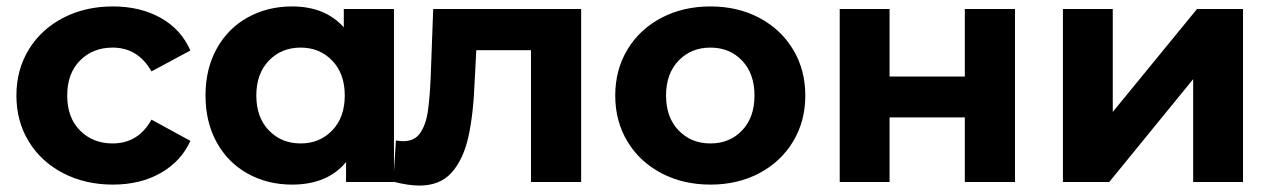

<svg xmlns="http://www.w3.org/2000/svg" viewBox="-20 -566 3960 597"><path d="M31 -269Q31 -349 69.5 -412Q108 -475 176.5 -510.5Q245 -546 331 -546Q416 -546 479.5 -510.5Q543 -475 572 -409L451 -344Q409 -418 330 -418Q269 -418 229 -378Q189 -338 189 -269Q189 -200 229 -160Q269 -120 330 -120Q410 -120 451 -194L572 -128Q543 -64 479.5 -28Q416 8 331 8Q245 8 176.5 -27.5Q108 -63 69.5 -126Q31 -189 31 -269Z M1205 -538V0H1056V-62Q998 8 888 8Q812 8 750.5 -26Q689 -60 654 -123Q619 -186 619 -269Q619 -352 654 -415Q689 -478 750.5 -512Q812 -546 888 -546Q991 -546 1049 -481V-538ZM1052 -269Q1052 -337 1013 -377.5Q974 -418 915 -418Q855 -418 816 -377.5Q777 -337 777 -269Q777 -201 816 -160.5Q855 -120 915 -120Q974 -120 1013 -160.5Q1052 -201 1052 -269Z M1787 -538V0H1631V-410H1461L1456 -315Q1452 -209 1436 -139Q1420 -69 1384 -29Q1348 11 1284 11Q1250 11 1203 -1L1211 -129Q1227 -127 1234 -127Q1269 -127 1286.5 -152.5Q1304 -178 1310 -217.5Q1316 -257 1319 -322L1327 -538Z M1893 -269Q1893 -349 1931 -412Q1969 -475 2036.5 -510.5Q2104 -546 2189 -546Q2274 -546 2341 -510.5Q2408 -475 2446 -412Q2484 -349 2484 -269Q2484 -189 2446 -126Q2408 -63 2341 -27.5Q2274 8 2189 8Q2104 8 2036.5 -27.5Q1969 -63 1931 -126Q1893 -189 1893 -269ZM2326 -269Q2326 -337 2287.5 -377.5Q2249 -418 2189 -418Q2129 -418 2090 -377.5Q2051 -337 2051 -269Q2051 -201 2090 -160.5Q2129 -120 2189 -120Q2249 -120 2287.5 -160.5Q2326 -201 2326 -269Z M2591 -538H2746V-328H2980V-538H3136V0H2980V-201H2746V0H2591Z M3285 -538H3440V-218L3702 -538H3845V0H3690V-320L3429 0H3285Z"/></svg>

Font: mBank
Style: Bold
Weight: 700
Designer: Julieta Ulanovsky
Foundry: Julieta Ulanovsky
Version: Version 7.200